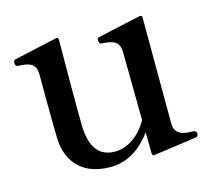

<svg xmlns="http://www.w3.org/2000/svg" viewBox="-79 -589 785 697"><g transform="rotate(-15 313.5 -240.5)"><path d="M573 -37C567 -37 561 -37 555 -38C531 -41 509 -51 509 -85L508 -484C508 -489 505 -492 499 -491C466 -484 347 -458 336 -455C331 -453 330 -451 330 -447C330 -442 331 -432 339 -431C381 -428 407 -424 407 -378L410 -124C378 -68 332 -39 286 -39C214 -39 197 -99 194 -152C193 -173 193 -238 193 -302C193 -375 194 -458 194 -485C194 -491 190 -493 185 -492L27 -457C24 -456 20 -456 18 -453C16 -451 16 -448 16 -445C16 -440 16 -432 25 -431C66 -429 93 -424 93 -379C93 -350 93 -219 95 -143C96 -70 135 11 256 11C330 11 380 -35 411 -78L412 2C412 8 415 11 420 10C454 5 576 -11 584 -13C590 -15 591 -20 591 -24C591 -30 590 -37 573 -37Z"/></g></svg>

Font: Shippori Mincho OTF SemiBold
Style: Regular
Weight: 600
Designer: FONTDASU
Foundry: FONTDASU / Google Inc. / but / Adobe
Version: Version 3.300;hotconv 1.0.109;makeotfexe 2.5.65596